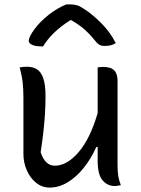

<svg xmlns="http://www.w3.org/2000/svg" viewBox="-20 -838 640 869"><path d="M102 -536Q128 -536 146.5 -525Q165 -514 175.5 -485Q186 -456 186 -403Q186 -360 183.5 -321.5Q181 -283 176.5 -242Q172 -201 164 -149Q184 -88 228 -88Q283 -88 335.5 -149Q388 -210 422 -326V-533Q429 -534 434.5 -534.5Q440 -535 447 -535Q482 -535 497 -519.5Q512 -504 512 -472V-91Q512 -60 515.5 -40Q519 -20 527 0Q520 1 513 2.5Q506 4 499 4Q467 4 444.5 -21.5Q422 -47 422 -111V-173H416Q393 -121 359.5 -79Q326 -37 286.5 -13Q247 11 205 11Q170 11 143 -11Q116 -33 101 -68Q86 -103 86 -141V-394Q86 -435 82.5 -465.5Q79 -496 69 -533Q87 -536 102 -536ZM280 -818H300Q316 -818 330.5 -813.5Q345 -809 372 -790Q405 -767 441.5 -730Q478 -693 504 -643Q493 -636 481 -633Q469 -630 453 -630Q438 -630 428.5 -636Q419 -642 405 -660Q387 -683 363.5 -704Q340 -725 302 -747H299Q252 -717 222 -687Q192 -657 175 -628H169Q139 -628 124.5 -635.5Q110 -643 110 -653Q110 -661 116 -674Q122 -687 136 -706Q162 -741 201 -771.5Q240 -802 280 -818Z"/></svg>

Font: Recursive Sn Csl St
Style: Regular
Weight: 400
Version: Version 1.079;hotconv 1.0.112;makeotfexe 2.5.65598; ttfautoh